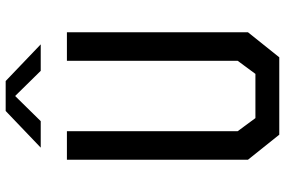

<svg xmlns="http://www.w3.org/2000/svg" viewBox="-180 -800 980 660"><g transform="rotate(-90 310.0 -470.0)"><path d="M177 0H443L529 -107.5V-730H431V-143L386 -82H234L189 -143V-730H91V-107.5ZM132.5 -820H223.5L310 -908L396.5 -820H487.5L361.5 -940.5H258.5Z"/></g></svg>

Font: Monaspace Krypton
Style: Regular
Weight: 400
Designer: Riley Cran & the Lettermatic Team
Foundry: Lettermatic
Version: Version 1.200 (Monaspace Krypton)